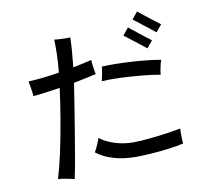

<svg xmlns="http://www.w3.org/2000/svg" viewBox="-121 -978 1242 1156"><g transform="rotate(-15 500.0 -400.0)"><path d="M205 39Q186 32 155.5 23.5Q125 15 108 13Q136 -57 163 -145Q190 -233 215 -328.5Q240 -424 260 -515Q216 -512 173 -510Q130 -508 94 -508Q95 -517 94 -535.5Q93 -554 91.5 -573Q90 -592 89 -601Q128 -599 177.5 -600Q227 -601 279 -605Q290 -664 296 -715.5Q302 -767 303 -804Q313 -802 331.5 -799Q350 -796 369.5 -794Q389 -792 400 -792Q396 -751 388 -705.5Q380 -660 371 -613Q403 -617 432.5 -620.5Q462 -624 487 -628Q486 -618 486.5 -600Q487 -582 488.5 -565Q490 -548 491 -539Q464 -535 428 -531Q392 -527 351 -522Q335 -455 315 -376Q295 -297 275 -218.5Q255 -140 237 -72.5Q219 -5 205 39ZM601 6Q522 -1 462.5 -24.5Q403 -48 364 -85Q370 -94 379 -108.5Q388 -123 396 -138.5Q404 -154 407 -164Q439 -133 492.5 -110.5Q546 -88 607 -83Q650 -80 703.5 -80.5Q757 -81 809 -84Q861 -87 897 -91Q896 -80 894 -61.5Q892 -43 891.5 -25.5Q891 -8 891 1Q852 6 801 8.5Q750 11 697.5 10Q645 9 601 6ZM868 -434Q817 -448 753 -459.5Q689 -471 626.5 -479Q564 -487 515 -488Q519 -498 523.5 -514Q528 -530 532.5 -546.5Q537 -563 538 -573Q575 -572 623 -567Q671 -562 721.5 -554.5Q772 -547 817 -538Q862 -529 894 -520Q887 -505 878.5 -477.5Q870 -450 868 -434ZM832 -608Q827 -613 810 -629Q793 -645 772 -664.5Q751 -684 734 -699.5Q717 -715 712 -720L751 -760Q757 -754 774 -738Q791 -722 811 -703Q831 -684 848 -668.5Q865 -653 871 -648ZM910 -687Q905 -692 888 -708Q871 -724 850 -743.5Q829 -763 812 -779Q795 -795 790 -799L829 -839Q834 -833 851 -817Q868 -801 888.5 -782Q909 -763 926 -747.5Q943 -732 949 -727Z"/></g></svg>

Font: Zen Kaku Gothic Antique Medium
Style: Regular
Weight: 500
Designer: Yoshimichi Ohira
Foundry: Positype
Version: Version 1.002